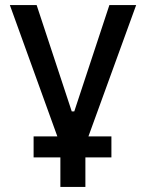

<svg xmlns="http://www.w3.org/2000/svg" viewBox="-20 -540 577 760"><path d="M113 83H219V200H318V83H421V0H330L519 -520H413L274 -99H264L125 -520H19L207 0H113Z"/></svg>

Font: Fixel Text Medium
Style: Regular
Weight: 500
Width: 4
Designer: AlfaBravo + MacPaw
Foundry: Kyrylo Tkachov, Marchela Mozhyna, Serhii Makarenko, Maria Weinstein, Zakhar Kryvoshyya
Version: Version 1.211